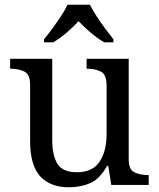

<svg xmlns="http://www.w3.org/2000/svg" viewBox="-20 -786 675 816"><path d="M273 10Q194 10 151 -36.5Q108 -83 108 -186V-426Q108 -470 83.5 -482Q59 -494 26 -494H23V-536H202V-191Q202 -126 224 -90Q246 -54 307 -54Q373 -54 403 -98.5Q433 -143 433 -216V-422Q433 -469 409 -481.5Q385 -494 351 -494H348V-536H527V-109Q527 -65 551.5 -53.5Q576 -42 609 -42H612V0H453L440 -81H435Q404 -25 363 -7.5Q322 10 273 10ZM167 -619Q183 -638 202 -664Q221 -690 239 -717Q257 -744 267 -766H362Q373 -744 390.5 -717Q408 -690 427.5 -664Q447 -638 462 -619V-606H423Q404 -617 384.5 -632Q365 -647 347 -663.5Q329 -680 314 -696Q292 -672 263.5 -647.5Q235 -623 206 -606H167Z"/></svg>

Font: Noto Serif Test
Style: Regular
Weight: 400
Version: Version 1.000